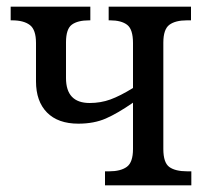

<svg xmlns="http://www.w3.org/2000/svg" viewBox="-20 -556 614 576"><path d="M295 -42H307Q342 -42 360.5 -55.5Q379 -69 379 -109V-248Q333 -216 297.5 -200.5Q262 -185 215 -185Q154 -185 121 -218.5Q88 -252 88 -312V-427Q88 -467 69.5 -481Q51 -495 16 -495H12V-536H251V-495H248Q213 -495 195.5 -482Q178 -469 178 -429V-322Q178 -247 249 -247Q282 -247 311 -257.5Q340 -268 379 -292V-427Q379 -468 361.5 -481.5Q344 -495 310 -495H306V-536H553V-495H541Q506 -495 488 -481.5Q470 -468 470 -428V-109Q470 -68 488 -55Q506 -42 542 -42H554V0H295Z"/></svg>

Font: Noto Serif Narrow
Style: Regular
Weight: 400
Width: 4
Designer: Monotype Design Team
Foundry: Monotype Imaging Inc.
Version: Version 1.001